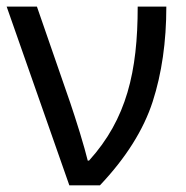

<svg xmlns="http://www.w3.org/2000/svg" viewBox="-20 -556 557 576"><path d="M188 0H279.8C357.9 -82.5 410.6 -166.5 438 -251C465.3 -335.4 479 -430.7 479 -536.1H393.1C393.1 -341.3 359.9 -198.7 247.1 -74.2H243.2C238.3 -94.2 230.5 -122.1 219.7 -157.7C208.5 -193.4 199.2 -223.1 190.9 -247.1L90.8 -536.1H0Z"/></svg>

Font: Avrile Sans
Style: Regular
Weight: 400
Designer: Monotype Design Team, Google (font), Stefan Peev (BGR Cyrillic), Cristiano Sobral (main changes)
Foundry: The Avrile Sans Project Authors
Version: Version 3.110